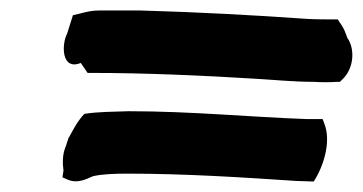

<svg xmlns="http://www.w3.org/2000/svg" viewBox="-20 -533 692 366"><path d="M108 -469C97 -448 97 -398 134 -413L147 -394H154C256 -394 369 -389 465 -383C501 -381 539 -377 578 -377C594 -376 608 -376 622 -377H628L633 -382C655 -403 657 -440 642 -461C640 -466 637 -478 627 -491L624 -496H617C601 -496 583 -496 565 -497C467 -504 355 -510 248 -513H169C149 -513 134 -507 119 -504ZM105 -253C99 -239 99 -222 101 -208L99 -195L108 -191C128 -182 145 -192 157 -197C173 -201 198 -202 222 -202C334 -202 440 -195 546 -188L578 -187C597 -216 612 -264 598 -298L595 -306H565C455 -310 344 -321 225 -321C195 -320 167 -320 141 -316C129 -304 120 -287 112 -272L111 -271Z"/></svg>

Font: Hussar Pisanka
Style: BdKur
Weight: 700
Designer: Robert Jablonski
Foundry: Cannot Into Space Fonts
Version: Version 1.070